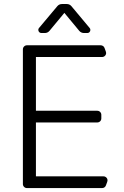

<svg xmlns="http://www.w3.org/2000/svg" viewBox="-20 -958 633 978"><path d="M96.6 -20.6V-706.7Q96.6 -715.2 102.6 -721.2Q108.7 -727.3 117.2 -727.3H492.9Q499.6 -727.3 505 -723.5Q510.3 -719.8 512.4 -713.8L519.2 -695.3Q520.6 -690.3 520.6 -688.2Q520.6 -679.7 514.6 -673.7Q508.5 -667.6 499.6 -667.6H163V-393.8H475.1Q484 -393.8 490.1 -387.8Q496.1 -381.7 496.1 -373.2V-354.8Q496.1 -346.2 490.1 -340.2Q484 -334.2 475.1 -334.2H163V-59.7H506.7Q515.6 -59.7 521.7 -53.6Q527.7 -47.6 527.7 -39.1Q527.7 -36.9 526.3 -32L519.5 -13.5Q517.4 -7.5 512.1 -3.7Q506.7 0 500 0H117.2Q108.7 0 102.6 -6Q96.6 -12.1 96.6 -20.6ZM178.6 -815.3 272 -926.5Q276.3 -931.8 282.5 -934.7Q288.7 -937.5 295.8 -937.5H320Q334.5 -937.5 343.8 -926.5L436.8 -815.3Q440.3 -811.4 440.3 -805.4Q440.3 -799.4 436.1 -794.6Q431.8 -789.8 425.1 -789.8H407.3Q400.6 -789.8 394.2 -792.8Q387.8 -795.8 383.5 -801.1L307.9 -892.4L232.2 -801.1Q222.7 -789.8 208.5 -789.8H190.7Q183.9 -789.8 179.5 -794.6Q175.1 -799.4 175.1 -805.8Q175.1 -811.4 178.6 -815.3Z"/></svg>

Font: DeltaSans Light
Style: Regular
Weight: 300
Designer: Rasmus Andersson
Foundry: rsms
Version: Version 3.012